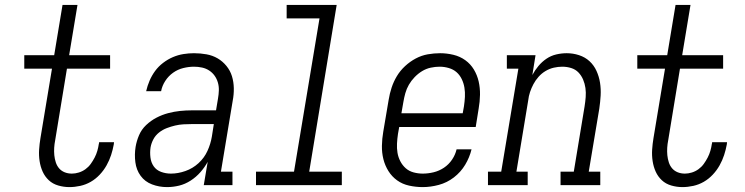

<svg xmlns="http://www.w3.org/2000/svg" viewBox="-20 -755 3040 783"><path d="M263 8Q240 8 217.5 1.5Q195 -5 179 -20Q163 -35 154 -55Q145 -75 141.5 -98Q138 -121 139.5 -144.5Q141 -168 145 -192L192 -475H79V-530H201L235 -735H296L262 -530H429V-475H253L205 -183Q202 -168 201 -152.5Q200 -137 201.5 -122Q203 -107 207.5 -93Q212 -79 221 -68.5Q230 -58 243.5 -52.5Q257 -47 273 -47Q287 -47 301.5 -51.5Q316 -56 328.5 -65Q341 -74 350 -86.5Q359 -99 366 -112.5Q373 -126 377 -140Q381 -154 383 -168Q384 -170 384 -171.5Q384 -173 384 -175H445Q445 -173 444.5 -170.5Q444 -168 444 -166Q440 -144 433 -122.5Q426 -101 414.5 -80.5Q403 -60 386.5 -42.5Q370 -25 350 -13.5Q330 -2 307.5 3Q285 8 263 8Z M661 8Q661 8 661 8Q661 8 661 8Q629 8 600 -3Q571 -14 553.5 -38Q536 -62 532 -93.5Q528 -125 533 -156Q537 -180 547 -203.5Q557 -227 576 -245Q595 -263 618 -275Q641 -287 665.5 -293.5Q690 -300 714 -302.5Q738 -305 762 -305H861L869 -353Q872 -370 872.5 -386.5Q873 -403 868.5 -418.5Q864 -434 855 -446.5Q846 -459 833 -467.5Q820 -476 804 -479.5Q788 -483 771 -483Q750 -483 727.5 -477.5Q705 -472 686 -458.5Q667 -445 654 -425Q641 -405 637 -383H576Q581 -405 590 -426Q599 -447 612.5 -465.5Q626 -484 645 -498.5Q664 -513 685 -522Q706 -531 728 -534.5Q750 -538 771 -538Q797 -538 822 -533.5Q847 -529 867.5 -517Q888 -505 903.5 -486Q919 -467 926 -444Q933 -421 933.5 -395.5Q934 -370 929 -344L881 -55H928V0H811L827 -95Q815 -73 797.5 -53Q780 -33 757.5 -18.5Q735 -4 710.5 2Q686 8 661 8ZM677 -47Q706 -47 736 -57.5Q766 -68 789.5 -89.5Q813 -111 826 -139.5Q839 -168 844 -198L852 -249H762Q745 -249 728 -248Q711 -247 694 -243Q677 -239 660 -232.5Q643 -226 628.5 -214.5Q614 -203 605.5 -187Q597 -171 594 -154Q591 -134 593.5 -113Q596 -92 607 -76.5Q618 -61 637 -54Q656 -47 677 -47Z M1024 0V-55H1179L1283 -680H1149V-735H1353L1241 -55H1374V0Z M1704 8Q1676 8 1648.5 2Q1621 -4 1599.5 -19.5Q1578 -35 1564 -57.5Q1550 -80 1543.5 -106Q1537 -132 1537.5 -160.5Q1538 -189 1543 -218L1565 -348Q1569 -373 1577 -397.5Q1585 -422 1598.5 -444.5Q1612 -467 1632 -485.5Q1652 -504 1675.5 -516.5Q1699 -529 1724.5 -533.5Q1750 -538 1775 -538Q1802 -538 1829 -531.5Q1856 -525 1877.5 -509.5Q1899 -494 1912.5 -471.5Q1926 -449 1932 -423Q1938 -397 1937.5 -368.5Q1937 -340 1932 -312L1920 -237H1608L1603 -209Q1600 -189 1599 -169.5Q1598 -150 1601 -132Q1604 -114 1612.5 -97.5Q1621 -81 1634.5 -69Q1648 -57 1666.5 -52Q1685 -47 1704 -47Q1726 -47 1748.5 -52.5Q1771 -58 1790.5 -71Q1810 -84 1823.5 -104Q1837 -124 1842 -146H1903Q1895 -113 1877 -83Q1859 -53 1831 -31.5Q1803 -10 1769.5 -1Q1736 8 1704 8ZM1617 -293H1867L1872 -321Q1875 -341 1876 -360Q1877 -379 1874 -397.5Q1871 -416 1863 -432.5Q1855 -449 1842 -460.5Q1829 -472 1810.5 -477.5Q1792 -483 1773 -483Q1755 -483 1736.5 -479Q1718 -475 1701.5 -465Q1685 -455 1671 -440.5Q1657 -426 1647.5 -409.5Q1638 -393 1633 -375Q1628 -357 1625 -339Z M1970 0V-55H2024L2094 -475H2047V-530H2164L2151 -449Q2161 -468 2175.5 -485.5Q2190 -503 2208.5 -515.5Q2227 -528 2248.5 -533Q2270 -538 2291 -538Q2317 -538 2341.5 -530Q2366 -522 2384 -505.5Q2402 -489 2412.5 -466Q2423 -443 2427 -417.5Q2431 -392 2429.5 -365.5Q2428 -339 2424 -312L2381 -55H2428V0H2266V-55H2320L2364 -321Q2367 -340 2368.5 -359Q2370 -378 2367.5 -396Q2365 -414 2358 -430.5Q2351 -447 2339 -459.5Q2327 -472 2309.5 -477.5Q2292 -483 2273 -483Q2256 -483 2238.5 -479Q2221 -475 2205 -465.5Q2189 -456 2176.5 -442Q2164 -428 2155.5 -412Q2147 -396 2141.5 -379.5Q2136 -363 2134 -345L2086 -55H2132V0Z M2763 8Q2740 8 2717.5 1.5Q2695 -5 2679 -20Q2663 -35 2654 -55Q2645 -75 2641.5 -98Q2638 -121 2639.5 -144.5Q2641 -168 2645 -192L2692 -475H2579V-530H2701L2735 -735H2796L2762 -530H2929V-475H2753L2705 -183Q2702 -168 2701 -152.5Q2700 -137 2701.5 -122Q2703 -107 2707.5 -93Q2712 -79 2721 -68.5Q2730 -58 2743.5 -52.5Q2757 -47 2773 -47Q2787 -47 2801.5 -51.5Q2816 -56 2828.5 -65Q2841 -74 2850 -86.5Q2859 -99 2866 -112.5Q2873 -126 2877 -140Q2881 -154 2883 -168Q2884 -170 2884 -171.5Q2884 -173 2884 -175H2945Q2945 -173 2944.5 -170.5Q2944 -168 2944 -166Q2940 -144 2933 -122.5Q2926 -101 2914.5 -80.5Q2903 -60 2886.5 -42.5Q2870 -25 2850 -13.5Q2830 -2 2807.5 3Q2785 8 2763 8Z"/></svg>

Font: Iosevka Slab Light Oblique
Style: Regular
Weight: 300
Italic angle: -9°
Monospace: yes
Designer: Belleve Invis
Foundry: Belleve Invis
Version: Version 11.1.1; ttfautohint (v1.8.3)